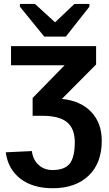

<svg xmlns="http://www.w3.org/2000/svg" viewBox="-20 -767 566 994"><path d="M251.5 113.3Q314.9 113.3 341.1 79.8Q367.2 46.4 367.2 -30.3Q367.2 -101.1 327.1 -134.3Q287.1 -167.5 198.7 -167.5H148.9V-259.8L314.5 -429.2H37.1V-528.3H477.5V-433.1L300.3 -254.9Q396.5 -245.6 451.7 -188.2Q506.8 -130.9 506.8 -38.1Q506.8 77.6 438.7 142.6Q370.6 207.5 252.4 207.5Q149.9 207.5 85.7 158.2Q21.5 108.9 9.8 21.5L145 15.1Q150.4 59.6 179.4 86.4Q208.5 113.3 251.5 113.3ZM320.8 -577.6H209L83 -732.4V-746.6H161.1L264.2 -652.3H266.1L365.2 -746.6H442.9V-732.4Z"/></svg>

Font: Liberation Sans
Style: Bold
Weight: 700
Designer: Steve Matteson
Foundry: Ascender Corporation
Version: Version 2.1.5